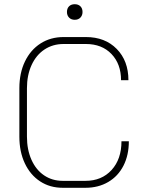

<svg xmlns="http://www.w3.org/2000/svg" viewBox="-20 -884 686 912"><path d="M72 -235V-465Q72 -537 98.5 -592Q125 -647 172.5 -677.5Q220 -708 282 -708H388Q479 -708 534.5 -651.5Q590 -595 590 -503H555Q555 -580 509.5 -627.5Q464 -675 388 -675H282Q231 -675 191.5 -649Q152 -623 130 -575Q108 -527 108 -465V-235Q108 -173 129.5 -125Q151 -77 189.5 -51Q228 -25 278 -25H386Q463 -25 510 -76.5Q557 -128 557 -213H592Q592 -147 566.5 -97Q541 -47 494 -19.5Q447 8 386 8H278Q217 8 170.5 -22.5Q124 -53 98 -108Q72 -163 72 -235ZM298 -827Q298 -844 308 -854Q318 -864 335 -864Q352 -864 362 -854Q372 -844 372 -827Q372 -811 362 -800.5Q352 -790 335 -790Q318 -790 308 -800.5Q298 -811 298 -827Z"/></svg>

Font: Bai Jamjuree ExtraLight
Style: Regular
Weight: 275
Designer: Katatrad Aksorn Co.,Ltd.
Foundry: Cadson Demak Co.,Ltd.
Version: Version 1.000; ttfautohint (v1.6)